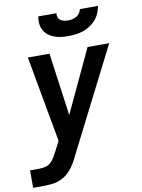

<svg xmlns="http://www.w3.org/2000/svg" viewBox="-105 -808 807 1092"><g transform="rotate(-10 298.0 -262.5)"><path d="M-4 215V114H48Q66 114 83.5 110Q101 106 115 94Q129 82 138 65.5Q147 49 156 33L185 -23L95 -520H220L270 -157L440 -520H565L261 79Q256 90 250.5 100.5Q245 111 239 121H238Q224 146 203 166.5Q182 187 156 198.5Q130 210 102.5 212.5Q75 215 48 215ZM343 -600Q322 -600 301.5 -602.5Q281 -605 262.5 -612Q244 -619 228.5 -631Q213 -643 203.5 -660.5Q194 -678 192 -698.5Q190 -719 194 -740H299Q297 -728 300.5 -717Q304 -706 313.5 -699.5Q323 -693 334.5 -690.5Q346 -688 358 -688Q370 -688 382 -690.5Q394 -693 405.5 -699.5Q417 -706 424.5 -717Q432 -728 434 -740H539Q535 -719 526.5 -698.5Q518 -678 503 -661Q488 -644 468.5 -631.5Q449 -619 428 -612Q407 -605 385.5 -602.5Q364 -600 343 -600Z"/></g></svg>

Font: Zed Sans Extended
Style: Bold Italic
Weight: 700
Width: 7
Italic angle: -9°
Designer: Belleve Invis
Foundry: Belleve Invis
Version: Version 1.0.0; ttfautohint (v1.8.4)